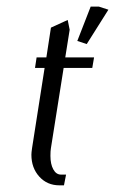

<svg xmlns="http://www.w3.org/2000/svg" viewBox="-20 -556 345 576"><path d="M74.2 -91.8Q74.2 -98.1 76.2 -111.8L113.8 -352.1H85L89.8 -383.8H119.1L132.8 -473.1L183.1 -496.1L189 -466.8L175.8 -383.8H262.2L256.8 -352.1H170.9L132.8 -111.8Q131.3 -103.5 131.3 -88.4Q131.3 -63.5 139.9 -47.9Q148.4 -32.2 163.1 -32.2H178.2L171.9 0H158.2Q121.6 0 97.9 -26.1Q74.2 -52.2 74.2 -91.8ZM211.9 -433.1 252 -536.1H276.9L305.2 -526.9L240.2 -423.8Z"/></svg>

Font: Gawaa
Style: Italic
Weight: 400
Designer: T. Christopher White
Version: Version 1.0